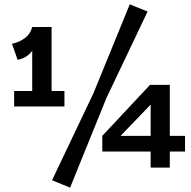

<svg xmlns="http://www.w3.org/2000/svg" viewBox="-20 -757 879 882"><path d="M61 -482 35 -556Q67 -562 93.5 -581.5Q120 -601 128 -633L156 -580Q146 -545 123 -517.5Q100 -490 61 -482ZM45 -268V-339H276V-268ZM128 -298V-633H217V-298ZM409 -328 576 -737 658 -704 469 -307 302 105 219 71ZM509 -107 450 -133 669 -367H759ZM450 -61V-133H830V-61ZM672 -367H760V13H672Z"/></svg>

Font: BioRhyme
Style: Bold
Weight: 700
Designer: Aoife Mooney
Foundry: Aoife Mooney Type
Version: Version 1.600;gftools[0.9.33]